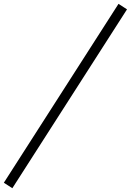

<svg xmlns="http://www.w3.org/2000/svg" viewBox="-106 -825 676 992"><path d="M-86.1 119.1 506.3 -805.1 550.2 -776.7 -42.2 147.4Z"/></svg>

Font: Savate ExtraLight
Style: Italic
Weight: 200
Italic angle: -11°
Designer: Max Esnée
Foundry: Plomb Type
Version: Version 2.000